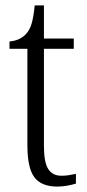

<svg xmlns="http://www.w3.org/2000/svg" viewBox="-20 -678 321 708"><path d="M191 10Q133 10 107 -24Q81 -58 81 -143V-498H15V-525Q36 -527 51.5 -534.5Q67 -542 78 -555Q91 -570 97.5 -594Q104 -618 108 -658H142V-536H252V-498H142V-141Q142 -79 158 -54.5Q174 -30 206 -30Q222 -30 234 -32Q246 -34 260 -37V-1Q247 3 229 6.5Q211 10 191 10Z"/></svg>

Font: Noto Serif Ethiopic Condensed Light
Style: Regular
Weight: 300
Width: 3
Designer: Monotype Design Team
Foundry: Monotype Imaging Inc.
Version: Version 2.102